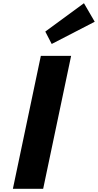

<svg xmlns="http://www.w3.org/2000/svg" viewBox="-20 -1172 608 1192"><path d="M261.2 -976 301 -899 568.1 -1037 501.2 -1152ZM421.5 -825H233.5L60 0H248Z"/></svg>

Font: Hussar
Style: BdOblTwo
Weight: 700
Foundry: Cannot Into Space Fonts
Version: Version 2.00